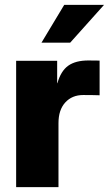

<svg xmlns="http://www.w3.org/2000/svg" viewBox="-20 -764 445 784"><path d="M45.9 0V-515.6H213.4V-424.3H214.4Q228.5 -474.1 258.5 -495.6Q288.6 -517.1 340.8 -517.1Q354 -517.1 365.2 -516.8Q376.5 -516.6 386.7 -516.6V-375Q377.9 -375.5 357.9 -375.7Q337.9 -376 319.8 -376Q274.4 -376 246.6 -345.7Q218.8 -315.4 218.8 -261.2V0ZM149.4 -589.8 242.2 -744.1H404.8L266.6 -589.8Z"/></svg>

Font: Inter Display Extra Bold
Style: Regular
Weight: 800
Designer: Rasmus Andersson
Foundry: rsms
Version: Version 4.000;git-4fc901f